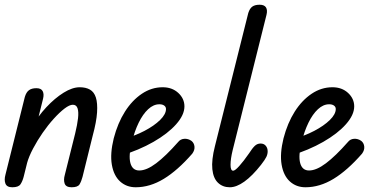

<svg xmlns="http://www.w3.org/2000/svg" viewBox="-25 -792 1607 812"><path d="M278 0Q254 0 248.5 -15.5Q243 -31 249 -52L293 -228Q302 -265 305 -292Q308 -319 303 -334Q298 -349 283 -349Q269 -349 248 -333Q227 -317 202.5 -290Q178 -263 155.5 -230.5Q133 -198 115 -164Q97 -130 89 -101L107 -251Q135 -300 171 -338.5Q207 -377 244 -400Q281 -423 312 -423Q338 -423 355.5 -413Q373 -403 380.5 -379.5Q388 -356 385.5 -316.5Q383 -277 367 -218L324 -44Q319 -25 311.5 -12.5Q304 0 278 0ZM27 0Q4 0 -2 -15.5Q-8 -31 -2 -53L80 -382Q86 -402 97.5 -410.5Q109 -419 129 -419Q149 -419 155.5 -406.5Q162 -394 157 -374L75 -44Q70 -25 61.5 -12.5Q53 0 27 0Z M549 0Q510 0 483 -24.5Q456 -49 448 -95.5Q440 -142 456 -207Q473 -272 503.5 -320Q534 -368 575 -395.5Q616 -423 663 -423Q703 -423 729 -399Q755 -375 755 -342Q755 -306 720 -266.5Q685 -227 624 -192Q563 -157 484 -133L496 -204Q545 -217 586 -238.5Q627 -260 652 -284.5Q677 -309 677 -331Q677 -340 669.5 -345.5Q662 -351 649 -351Q624 -351 601.5 -330Q579 -309 561.5 -273Q544 -237 533 -192Q518 -134 526.5 -102.5Q535 -71 564 -71Q595 -71 635.5 -101.5Q676 -132 728 -191Q738 -204 754.5 -205Q771 -206 785 -196Q796 -187 797.5 -172Q799 -157 788 -142Q726 -71 667.5 -35.5Q609 0 549 0Z M947 0Q917 0 897 -19Q877 -38 873 -76.5Q869 -115 884 -174L1025 -737Q1031 -756 1042 -764Q1053 -772 1073 -772Q1093 -772 1100 -760.5Q1107 -749 1102 -729L959 -157Q950 -120 950 -95Q950 -70 961 -70Q969 -70 987 -90Q1005 -110 1028 -143Q1042 -165 1052.5 -175Q1063 -185 1077 -185Q1091 -185 1099 -175.5Q1107 -166 1107 -152Q1107 -140 1101.5 -128.5Q1096 -117 1079 -95Q1042 -48 1008.5 -24Q975 0 947 0Z M1267 0Q1228 0 1201 -24.5Q1174 -49 1166 -95.5Q1158 -142 1174 -207Q1191 -272 1221.5 -320Q1252 -368 1293 -395.5Q1334 -423 1381 -423Q1421 -423 1447 -399Q1473 -375 1473 -342Q1473 -306 1438 -266.5Q1403 -227 1342 -192Q1281 -157 1202 -133L1214 -204Q1263 -217 1304 -238.5Q1345 -260 1370 -284.5Q1395 -309 1395 -331Q1395 -340 1387.5 -345.5Q1380 -351 1367 -351Q1342 -351 1319.5 -330Q1297 -309 1279.5 -273Q1262 -237 1251 -192Q1236 -134 1244.5 -102.5Q1253 -71 1282 -71Q1313 -71 1353.5 -101.5Q1394 -132 1446 -191Q1456 -204 1472.5 -205Q1489 -206 1503 -196Q1514 -187 1515.5 -172Q1517 -157 1506 -142Q1444 -71 1385.5 -35.5Q1327 0 1267 0Z"/></svg>

Font: Edu TAS Beginner Medium
Style: Regular
Weight: 500
Version: Version 1.003